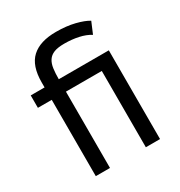

<svg xmlns="http://www.w3.org/2000/svg" viewBox="-168 -822 876 937"><g transform="rotate(-30 270.0 -353.5)"><path d="M462 -500V0H382V-430H180V0H100V-430H22V-500H100V-528Q100 -622 146.5 -664.5Q193 -707 283 -707Q342 -707 388 -695.5Q434 -684 460 -668L433 -604Q406 -621 369 -629Q332 -637 290 -637Q253 -637 231.5 -628.5Q210 -620 198.5 -602.5Q187 -585 183.5 -559Q180 -533 180 -500Z"/></g></svg>

Font: PT Sans
Style: Regular
Weight: 400
Version: Version 2.003W OFL; ttfautohint (v1.6)